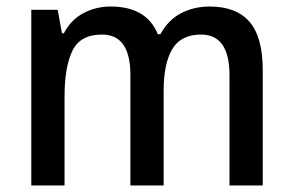

<svg xmlns="http://www.w3.org/2000/svg" viewBox="-20 -569 899 589"><path d="M623 -549Q705 -549 745.5 -502Q786 -455 786 -354V0H684V-338Q684 -463 597 -463Q535 -463 508.5 -418.5Q482 -374 482 -290V0H380V-339Q380 -463 293 -463Q226 -463 202 -413Q178 -363 178 -273V0H76V-539H157L170 -467H176Q198 -509 236.5 -529Q275 -549 319 -549Q430 -549 464 -464H472Q496 -508 535.5 -528.5Q575 -549 623 -549Z"/></svg>

Font: Noto Sans Sinhala SemiCondensed Medium
Style: Regular
Weight: 500
Width: 4
Designer: Jelle Bosma - Monotype Design Team
Foundry: Monotype Imaging Inc.
Version: Version 2.006; ttfautohint (v1.8.4.7-5d5b)